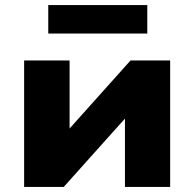

<svg xmlns="http://www.w3.org/2000/svg" viewBox="-20 -736 765 756"><path d="M75 0V-498H254V-192H220L494 -498H650V0H472V-307H506L231 0ZM170 -604V-716H560V-604Z"/></svg>

Font: Nunito Sans 10pt SemiExpanded Black
Style: Regular
Weight: 900
Width: 6
Designer: Vernon Adams
Foundry: Vernon Adams
Version: Version 3.101;gftools[0.9.27]